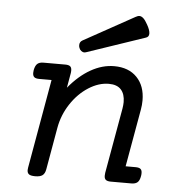

<svg xmlns="http://www.w3.org/2000/svg" viewBox="-50 -718 700 769"><g transform="rotate(5 300.0 -333.0)"><path d="M480 -670.9Q487.8 -670.9 495.8 -663.6Q503.9 -656.2 513.2 -639.2Q525.4 -617.7 525.4 -604Q525.4 -590.8 513.2 -586.9L278.3 -507.3Q274.4 -506.3 272.5 -506.3Q265.6 -506.3 259.8 -511Q253.9 -515.6 251.5 -522.9Q249.5 -527.3 249.5 -533.7Q249.5 -546.9 260.7 -553.2L463.9 -665.5Q473.1 -670.9 480 -670.9ZM521.5 -335Q521.5 -316.4 518.1 -297.9L477.1 -66.4H517.1Q530.8 -66.4 536.9 -61.5Q543 -56.6 543 -44.9Q543 -37.6 542 -33.2Q539.1 -15.1 530.8 -7.6Q522.5 0 505.9 0H423.3Q409.7 0 403.3 -4.9Q397 -9.8 397 -21.5Q397 -28.8 397.9 -33.2L444.3 -295.4Q446.8 -311 446.8 -321.8Q446.8 -354 430.7 -371.8Q414.6 -389.6 381.8 -389.6Q340.8 -389.6 300 -363.5Q259.3 -337.4 230 -293Q200.7 -248.5 191.4 -196.3L161.6 -26.9Q158.7 -9.8 149.2 -2.4Q139.6 4.9 120.1 4.9H119.1Q102.1 4.9 94.7 -0.2Q87.4 -5.4 87.4 -17.1Q87.4 -19 88.4 -26.9L151.4 -384.8H101.6Q87.9 -384.8 81.8 -389.9Q75.7 -395 75.7 -406.7Q75.7 -409.2 76.7 -418Q80.1 -436 88.4 -443.6Q96.7 -451.2 113.3 -451.2H200.7Q214.4 -451.2 220.5 -446.3Q226.6 -441.4 226.6 -429.7Q226.6 -422.4 225.6 -418L215.3 -359.4Q256.3 -409.2 302.7 -435.5Q349.1 -461.9 397 -461.9Q455.1 -461.9 488.3 -427.5Q521.5 -393.1 521.5 -335Z"/></g></svg>

Font: Courier Prime
Style: Italic
Weight: 400
Italic angle: -10°
Designer: Alan Dague-Greene
Foundry: Quote-Unquote Apps
Version: Version 3.018